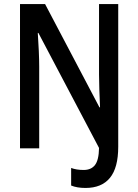

<svg xmlns="http://www.w3.org/2000/svg" viewBox="-20 -734 684 950"><path d="M403 196Q361 196 332 184V97Q345 102 360.5 104.5Q376 107 394 107Q431 107 450 82.5Q469 58 470 -2L170 -571H167Q170 -527 172 -482Q174 -437 174 -404V0H79V-714H203L472 -203H475Q473 -247 471.5 -290Q470 -333 470 -365V-714H565V-8Q565 96 524 146Q483 196 403 196Z"/></svg>

Font: Noto Sans Gurmukhi Condensed Medium
Style: Regular
Weight: 500
Width: 3
Designer: Jelle Bosma - Monotype Design Team
Foundry: Monotype Imaging Inc.
Version: Version 2.004; ttfautohint (v1.8.4.7-5d5b)